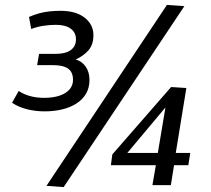

<svg xmlns="http://www.w3.org/2000/svg" viewBox="-20 -753 857 781"><path d="M29 -335 56 -383Q77 -369 103 -362Q129 -355 159 -355Q196 -355 222.5 -364Q249 -373 263 -389.5Q277 -406 277 -428Q277 -449 268.5 -462Q260 -475 242 -481.5Q224 -488 194 -488H131L139 -534H206Q231 -534 249.5 -540Q268 -546 278.5 -559.5Q289 -573 289 -593Q289 -621 267.5 -636.5Q246 -652 207 -652Q182 -652 156 -648Q130 -644 107 -635L98 -684Q116 -692 136.5 -698Q157 -704 180 -706.5Q203 -709 226 -709Q289 -709 324.5 -681Q360 -653 360 -610Q360 -571 339.5 -548Q319 -525 288 -511Q313 -504 328.5 -482Q344 -460 344 -428Q344 -396 330 -372Q316 -348 291 -332Q266 -316 233 -308Q200 -300 161 -300Q125 -300 90.5 -308.5Q56 -317 29 -335ZM239 8 169 3 659 -733 730 -728ZM431 -81 437 -125 676 -399 738 -395 695 -131H754L746 -81H688L675 0H600L614 -81ZM498 -131H622L653 -316Z"/></svg>

Font: Georama ExtraCondensed Thin Medium
Style: Italic
Weight: 500
Italic angle: -9°
Version: Version 1.001